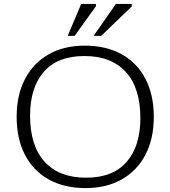

<svg xmlns="http://www.w3.org/2000/svg" viewBox="-20 -950 870 980"><path d="M412 -717Q523 -717 602 -672.5Q681 -628 723 -546.5Q765 -465 765 -354Q765 -241.5 722.2 -160Q679.5 -78.5 601.2 -34.2Q523 10 417.5 10Q307 10 228 -34.5Q149 -79 107 -160.5Q65 -242 65 -353Q65 -465.5 107.8 -547Q150.5 -628.5 228.5 -672.8Q306.5 -717 412 -717ZM419 -43Q556.5 -43 626.5 -123.8Q696.5 -204.5 696.5 -347Q696.5 -501 622.2 -582.5Q548 -664 410.5 -664Q273.5 -664 203.5 -583.2Q133.5 -502.5 133.5 -360Q133.5 -206 207.8 -124.5Q282 -43 419 -43ZM458 -767 571.5 -930H652.5V-917L496.5 -767ZM325.5 -767 394.5 -930H469.5V-918L361 -767Z"/></svg>

Font: Newsreader Caption Light
Style: Regular
Weight: 300
Designer: Hugues Gentile
Foundry: Production Type
Version: Version 1.001